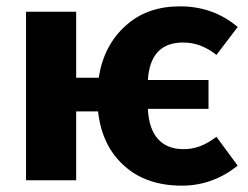

<svg xmlns="http://www.w3.org/2000/svg" viewBox="-20 -568 780 605"><path d="M558 -98C493 -98 450 -137 446 -225H637V-316H446C451 -395 488 -434 557 -434C593 -434 626 -423 662 -395L729 -483C678 -526 618 -548 547 -548C478 -548 421 -528 376 -487C330 -446 302 -392 291 -323H220V-531H62V0H220V-217H289C297 -145 324 -88 371 -46C417 -4 478 17 553 17C618 17 676 -4 729 -46L662 -137C625 -109 594 -98 558 -98Z"/></svg>

Font: Fira Sans
Style: Bold
Weight: 700
Designer: Carrois Corporate & Edenspiekermann AG
Foundry: Carrois Corporate GbR & Edenspiekermann AG
Version: Version 4.203